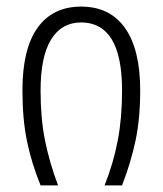

<svg xmlns="http://www.w3.org/2000/svg" viewBox="-20 -562 493 582"><path d="M103 0Q75 -69 61.5 -135.5Q48 -202 48 -288Q48 -414 94 -478Q140 -542 226 -542Q313 -542 359 -477Q405 -412 405 -288Q405 -203 391 -136.5Q377 -70 350 0H297Q324 -68 337 -136.5Q350 -205 350 -287Q350 -392 318.5 -443Q287 -494 226 -494Q167 -494 135 -442.5Q103 -391 103 -287Q103 -203 116.5 -136Q130 -69 156 0Z"/></svg>

Font: Noto Sans Georgian Condensed Light
Style: Regular
Weight: 300
Width: 3
Designer: Monotype Design Team, Akaki Razmadze
Foundry: Google LLC
Version: Version 2.005; ttfautohint (v1.8.4.7-5d5b)